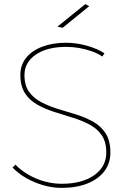

<svg xmlns="http://www.w3.org/2000/svg" viewBox="-20 -911 633 934"><path d="M478 -636Q456 -651 426.5 -661.5Q397 -672 365 -677.5Q333 -683 302 -683Q210 -683 154.5 -645.5Q99 -608 99 -546Q99 -495 121.5 -464Q144 -433 181.5 -413.5Q219 -394 264 -380.5Q309 -367 353.5 -353Q398 -339 435.5 -317.5Q473 -296 495 -260.5Q517 -225 517 -169Q517 -117 488 -78.5Q459 -40 405.5 -18.5Q352 3 280 3Q236 3 192 -9.5Q148 -22 109 -44Q70 -66 41 -96L55 -110Q82 -82 118.5 -61Q155 -40 196.5 -28.5Q238 -17 280 -17Q379 -17 438 -58.5Q497 -100 497 -169Q497 -221 475 -253Q453 -285 415.5 -305Q378 -325 333.5 -338.5Q289 -352 244 -366.5Q199 -381 161.5 -402Q124 -423 101.5 -457.5Q79 -492 79 -547Q79 -594 106.5 -629Q134 -664 184.5 -683.5Q235 -703 302 -703Q351 -703 401.5 -689Q452 -675 488 -652ZM395 -891 414 -881 285 -776 259 -781Z"/></svg>

Font: Alexandria Thin
Style: Regular
Weight: 250
Designer: Mohamed Gaber
Foundry: Kief Type Foundry
Version: Version 5.100